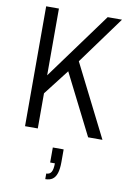

<svg xmlns="http://www.w3.org/2000/svg" viewBox="-103 -747 724 1082"><g transform="rotate(10 259.5 -206.0)"><path d="M71 0V-686H144V-304L423 -686H505L306 -413L514 0H432L257 -347L144 -201V0ZM235 274V242Q255 242 264 226.5Q273 211 273 177H246V91H308V163Q308 203 300 227.5Q292 252 276 263Q260 274 235 274Z"/></g></svg>

Font: Archivo Condensed Light
Style: Regular
Weight: 300
Width: 3
Designer: Hector Gatti
Foundry: Omnibus-Type
Version: Version 2.001